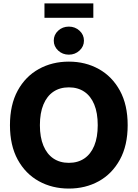

<svg xmlns="http://www.w3.org/2000/svg" viewBox="-20 -1100 810 1130"><path d="M385.3 9.8Q287.1 9.8 208.5 -33.7Q129.9 -77.1 84.2 -160.6Q38.6 -244.1 38.6 -363.3Q38.6 -483.4 84.2 -566.9Q129.9 -650.4 208.5 -693.8Q287.1 -737.3 385.3 -737.3Q482.9 -737.3 561.3 -693.8Q639.6 -650.4 685.5 -566.9Q731.4 -483.4 731.4 -363.3Q731.4 -243.7 685.5 -160.2Q639.6 -76.7 561.3 -33.4Q482.9 9.8 385.3 9.8ZM385.3 -141.6Q438 -141.6 476.1 -167.2Q514.2 -192.9 534.7 -242.4Q555.2 -292 555.2 -363.3Q555.2 -435.5 534.7 -485.1Q514.2 -534.7 476.1 -560.3Q438 -585.9 385.3 -585.9Q332.5 -585.9 294.4 -560.3Q256.3 -534.7 235.6 -484.9Q214.8 -435.1 214.8 -363.3Q214.8 -292 235.6 -242.4Q256.3 -192.9 294.4 -167.2Q332.5 -141.6 385.3 -141.6ZM385.3 -778.3Q348.1 -778.3 322.3 -802.5Q296.4 -826.7 296.4 -860.8Q296.4 -895.5 322.3 -919.4Q348.1 -943.4 385.3 -943.4Q421.9 -943.4 448 -919.4Q474.1 -895.5 474.1 -860.8Q474.1 -826.7 448 -802.5Q421.9 -778.3 385.3 -778.3ZM529.3 -1080.1V-995.1H241.7V-1080.1Z"/></svg>

Font: Inter 16pt ExtraBold
Style: Regular
Weight: 800
Version: Version 4.001;git-66647c0bb